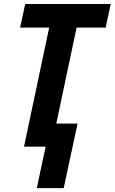

<svg xmlns="http://www.w3.org/2000/svg" viewBox="-20 -734 574 961"><path d="M164.1 207.5 208.5 0H100.1L226.1 -595.7H80.6L106 -713.9H534.2L508.8 -595.7H363.3L261.7 -115.2H368.2L298.8 207.5Z"/></svg>

Font: Open Sans SemiCondensed
Style: Bold Italic
Weight: 700
Width: 4
Italic angle: -12°
Designer: Monotype Design Team
Foundry: Monotype Imaging Inc.
Version: Version 3.003